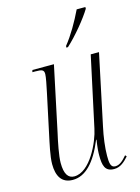

<svg xmlns="http://www.w3.org/2000/svg" viewBox="-116 -822 652 897"><g transform="rotate(-15 209.5 -373.0)"><path d="M254 -604 253 -596H261C307 -638 362 -705 388 -748V-756H346C320 -702 288 -646 254 -604ZM323 10C354 10 375 -11 394 -32L388 -39C370 -18 353 -1 331 -1C308 -1 306 -25 306 -58C306 -97 313 -150 323 -195L395 -536H355L282 -197C270 -136 211 -5 134 -5C104 -5 88 -29 88 -82C88 -117 101 -180 111 -224L177 -536H73L70 -526H84C118 -526 126 -522 126 -502C126 -488 118 -449 111 -416L71 -228C62 -185 48 -125 48 -87C48 -30 69 9 123 9C184 9 234 -42 276 -144H278C272 -106 271 -86 271 -70C271 -21 278 10 323 10Z"/></g></svg>

Font: Noto Serif Display ExtraCondensed ExtraLight
Style: Italic
Weight: 200
Width: 2
Italic angle: -12°
Designer: Monotype Design Team
Foundry: Monotype Imaging Inc.
Version: Version 2.009